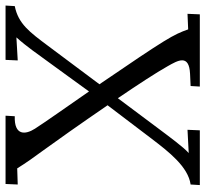

<svg xmlns="http://www.w3.org/2000/svg" viewBox="-44 -696 740 692"><g transform="rotate(90 326.0 -350.0)"><path d="M647 -700.2H449.7L447.8 -655.8L531.7 -660.2C509.8 -641.1 474.1 -591.8 438 -543.9L334 -404.8C285.6 -476.1 241.2 -543.9 218.8 -584C197.8 -621.1 173.8 -661.6 246.1 -665L290 -667L292 -700.2H31.7L29.8 -655.8L85.9 -658.2C105 -604 118.2 -581.1 283.7 -338.4L145 -152.8C95.7 -86.9 65.9 -45.9 2 -33.2L0 0H195.8L197.8 -43.9L114.7 -39.1C148.9 -77.1 175.8 -117.2 202.1 -152.8C238.8 -202.6 273.9 -252 309.6 -300.8C368.7 -215.3 416.5 -148.4 443.8 -106C465.8 -71.8 469.7 -30.8 398.9 -33.2L397 0H643.1L645 -43.9L586.9 -42C566.4 -75.2 544.4 -105.5 522.9 -134.8C493.2 -175.3 425.3 -271.5 359.4 -367.7L481 -527.8C526.9 -587.9 581.1 -658.2 645 -667Z"/></g></svg>

Font: Lora Italic
Style: Regular
Weight: 400
Italic angle: -3°
Designer: Olga Karpushina, Alexei Vanyashin
Foundry: Cyreal
Version: Version 1.011;PS 001.011;hotconv 1.0.70;makeotf.lib2.5.58329